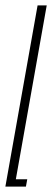

<svg xmlns="http://www.w3.org/2000/svg" viewBox="-55 -695 194 715"><path d="M-35 0H41.5L46.5 -27.5H4L119 -675H85Z"/></svg>

Font: Anybody UltraCondensed ExtraLight
Style: Italic
Weight: 250
Width: 1
Italic angle: -10°
Version: Version 1.113;gftools[0.9.25]